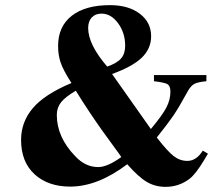

<svg xmlns="http://www.w3.org/2000/svg" viewBox="-20 -711 873 747"><path d="M789 -113 774 -88Q741 -33 717 -15Q676 16 624 16Q584 16 551.5 -3Q519 -22 475 -72Q360 15 253 15Q167 15 114.5 -33Q62 -81 62 -167Q62 -236 107.5 -290Q153 -344 258 -388Q226 -438 216 -467.5Q206 -497 206 -532Q206 -608 259 -649.5Q312 -691 408 -691Q480 -691 524 -657.5Q568 -624 568 -570Q568 -522 532 -487Q496 -452 416 -423L567 -209Q612 -263 627.5 -293Q643 -323 643 -354Q643 -376 632.5 -383Q622 -390 579 -395V-419H783V-395Q750 -392 736 -384.5Q722 -377 710 -355Q676 -293 655 -262Q634 -231 590 -176Q632 -122 656 -103.5Q680 -85 709 -85Q744 -85 769 -125ZM467 -533Q467 -583 439.5 -620.5Q412 -658 375 -658Q351 -658 337 -643Q323 -628 323 -602Q323 -538 397 -452Q435 -465 451 -483.5Q467 -502 467 -533ZM452 -100Q447 -108 422 -142Q397 -176 378 -202.5Q359 -229 329.5 -273Q300 -317 275 -358Q234 -334 217.5 -313Q201 -292 201 -264Q201 -177 273 -103Q312 -61 362 -61Q398 -61 452 -100Z"/></svg>

Font: STIX MathJax Main
Style: Bold
Weight: 700
Designer: MicroPress Inc., with final additions and corrections provided by Coen Hoffman, Elsevier (retired)
Version: Version 1.1.1